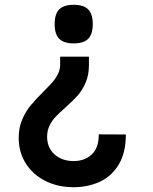

<svg xmlns="http://www.w3.org/2000/svg" viewBox="-20 -727 640 801"><path d="M253 -278.5Q227.5 -256 212 -239.8Q196.5 -223.5 186.5 -202.5Q176.5 -181.5 176.5 -156Q176.5 -126 190.5 -103.2Q204.5 -80.5 229.5 -67.8Q254.5 -55 286.5 -55Q334 -55 363.2 -83Q392.5 -111 392 -166.5L505 -166Q505 -88.5 474.5 -39.2Q444 10 394.8 32Q345.5 54 287 54Q221 54 168.8 27.5Q116.5 1 87.2 -45.8Q58 -92.5 58 -152Q58 -194 72.5 -228Q87 -262 107.5 -286.8Q128 -311.5 160.5 -344Q184.5 -368 198.5 -384Q212.5 -400 221.8 -418.5Q231 -437 231 -457V-490.5H351V-456Q351 -414 337.2 -382.2Q323.5 -350.5 304.2 -328.8Q285 -307 253 -278.5ZM367 -626.5Q367 -584.5 348 -565.2Q329 -546 287.5 -546Q246 -546 227 -565.2Q208 -584.5 208 -626.5Q208 -668.5 227 -687.8Q246 -707 287.5 -707Q329 -707 348 -687.8Q367 -668.5 367 -626.5Z"/></svg>

Font: JuliaMono
Style: Bold
Weight: 700
Monospace: yes
Designer: cormullion
Foundry: corm
Version: Version 0.055; ttfautohint (v1.8.4)